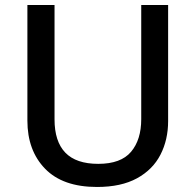

<svg xmlns="http://www.w3.org/2000/svg" viewBox="-20 -734 778 764"><path d="M649 -252Q649 -178 618.5 -118.5Q588 -59 525 -24.5Q462 10 366 10Q230 10 159.5 -62.5Q89 -135 89 -254V-714H197V-259Q197 -171 240 -126.5Q283 -82 371 -82Q461 -82 501.5 -130Q542 -178 542 -260V-714H649Z"/></svg>

Font: Noto Sans Tangsa Medium
Style: Regular
Weight: 500
Version: Version 1.504